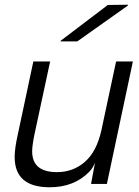

<svg xmlns="http://www.w3.org/2000/svg" viewBox="-20 -778 586 812"><path d="M190 14Q42 14 42 -114Q42 -150 55 -208L121 -518H192L125 -206Q116 -161 116 -138Q116 -50 221 -50Q289 -50 339 -93.5Q389 -137 409 -228L471 -518H542L432 0H365L382 -91Q373 -67 357 -51Q293 14 190 14ZM236 -603 237 -606 436 -757 522 -758 520 -754 307 -603Z"/></svg>

Font: Nacelle Light
Style: Italic
Weight: 300
Italic angle: -12°
Designer: Sora Sagano
Foundry: Sora Sagano
Version: Version 1.000;FEAKit 1.0